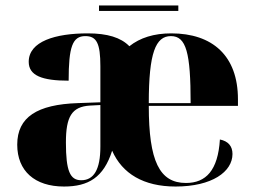

<svg xmlns="http://www.w3.org/2000/svg" viewBox="-20 -672 929 702"><path d="M342 -632H632V-652H342ZM214 10C303 10 359 -23 390 -121C427 -37 505 10 622 10C755 10 830 -44 830 -109C830 -138 814 -156 784 -162C777 -49 733 -3 660 -3C563 -3 524 -83 524 -285H850V-309C850 -468 757 -550 606 -550C543 -550 492 -534 453 -503C422 -535 372 -550 301 -550C183 -550 85 -521 85 -446C85 -396 133 -377 231 -377C231 -501 245 -540 292 -540C333 -540 347 -514 347 -430V-298L265 -295C116 -290 43 -244 43 -143C43 -47 107 10 214 10ZM677 -295H524C524 -479 549 -540 605 -540C661 -540 677 -479 677 -295ZM277 -13C236 -13 221 -47 221 -151C221 -245 242 -282 309 -286L347 -288V-136C347 -52 323 -13 277 -13Z"/></svg>

Font: Noto Serif Display ExtraBold
Style: Regular
Weight: 800
Designer: Monotype Design Team
Foundry: Monotype Imaging Inc.
Version: Version 2.009